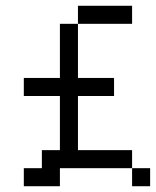

<svg xmlns="http://www.w3.org/2000/svg" viewBox="-20 -645 540 665"><path d="M500 0V-62.5H437.5V0ZM375 -312.5V-375H250V-562.5H187.5V-375H62.5V-312.5H187.5V-125H125V-62.5H62.5V0H187.5V-62.5H437.5V-125H250V-312.5ZM437.5 -562.5V-625H250V-562.5Z"/></svg>

Font: CalcUnifontExMono
Style: Regular
Weight: 500
Version: Version 15.0.06